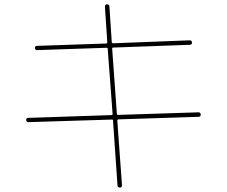

<svg xmlns="http://www.w3.org/2000/svg" viewBox="-20 -800 1040 880"><path d="M110.4 -240.2Q100.6 -240.2 100.1 -250Q99.6 -259.8 110.4 -259.8L491.2 -272.5Q496.1 -272.5 496.1 -277.3L473.6 -577.1Q473.6 -581.1 468.8 -581.1L150.4 -570.3Q140.6 -570.3 140.1 -580.1Q139.6 -589.8 150.4 -589.8L467.8 -600.6Q471.7 -600.6 471.7 -607.4L460.9 -768.6Q460.9 -779.3 469.7 -780.3Q480.5 -780.3 481.4 -771.5L492.2 -607.4Q492.2 -602.5 498 -601.6L849.6 -615.2Q859.4 -615.2 859.9 -605Q860.4 -594.7 849.6 -594.7L499 -582Q494.1 -582 494.1 -577.1L515.6 -278.3Q515.6 -273.4 521.5 -273.4L889.6 -285.2Q899.4 -285.2 899.9 -274.9Q900.4 -264.6 889.6 -264.6L523.4 -252.9Q518.6 -252.9 517.6 -248L539.1 48.8Q539.1 59.6 530.3 59.6Q519.5 59.6 518.6 50.8L498 -247.1Q498 -252 493.2 -252Z"/></svg>

Font: Rounded-X Mgen+ 1mn thin
Style: Regular
Weight: 100
Designer: [Source Han Sans]
Ryoko NISHIZUKA  (kana & ideographs); Paul D. Hunt (Latin, Greek & Cyrillic); Wenlong ZHANG  (bopomofo
Version: Version 1.059.20150602